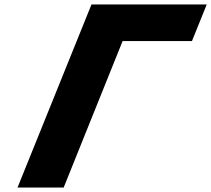

<svg xmlns="http://www.w3.org/2000/svg" viewBox="-20 -845 951 865"><path d="M532.4 -660 266.8 0H58.9L392.2 -825H911.4L844.8 -660Z"/></svg>

Font: Hussar
Style: BdWideOblFour
Weight: 700
Foundry: Cannot Into Space Fonts
Version: Version 2.00